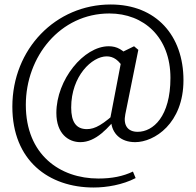

<svg xmlns="http://www.w3.org/2000/svg" viewBox="-20 -680 872 855"><path d="M338 -47C406 -47 461 -107 516 -177L511 -192C438 -124 403 -105 367 -105C319 -105 297 -137 297 -201C297 -342 390 -429 455 -429C484 -429 510 -414 535 -368L564 -414C529 -460 500 -474 464 -474C353 -474 231 -325 231 -177C231 -85 284 -47 338 -47ZM582 -47C667 -47 797 -130 797 -323C797 -521 676 -660 473 -660C228 -660 35 -462 35 -205C35 35 197 155 397 155C455 155 526 143 584 113L572 84C528 105 479 115 418 115C247 115 95 9 95 -213C95 -428 248 -620 467 -620C621 -620 739 -514 739 -333C739 -161 662 -93 593 -93C549 -93 528 -122 538 -171L596 -458L577 -474L528 -450L471 -153L475 -138C479 -87 516 -47 582 -47Z"/></svg>

Font: Source Serif Variable
Style: Regular
Weight: 389
Designer: Frank Grießhammer
Foundry: Adobe Systems Incorporated
Version: Version 3.001;hotconv 1.0.111;makeotfexe 2.5.65597